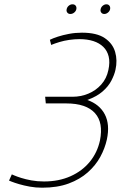

<svg xmlns="http://www.w3.org/2000/svg" viewBox="-20 -862 562 893"><path d="M317 -842Q308 -842 300 -835.5Q292 -829 290 -819Q288 -810 293 -803.5Q298 -797 307 -797Q317 -797 325 -803.5Q333 -810 335 -819Q337 -829 332 -835.5Q327 -842 317 -842ZM475 -842Q466 -842 458 -835.5Q450 -829 448 -819Q446 -810 451 -803.5Q456 -797 465 -797Q474 -797 482 -803.5Q490 -810 492 -819Q494 -829 489 -835.5Q484 -842 475 -842ZM190 -412 193 -381H288Q335 -381 368.5 -369.5Q402 -358 422 -335.5Q442 -313 447.5 -281.5Q453 -250 445 -209Q433 -153 398 -110Q363 -67 308.5 -42.5Q254 -18 185 -18Q153 -18 126 -23Q99 -28 78.5 -34.5Q58 -41 46.5 -46Q35 -51 35 -51L22 -22Q22 -22 34.5 -17Q47 -12 69 -5.5Q91 1 118.5 6Q146 11 176 11Q247 11 299.5 -8.5Q352 -28 388.5 -60.5Q425 -93 446.5 -132.5Q468 -172 477 -213Q492 -283 467.5 -330Q443 -377 386 -397Q430 -413 457 -436.5Q484 -460 498 -487Q512 -514 517 -537Q527 -581 515.5 -620.5Q504 -660 467 -685Q430 -710 361 -710Q330 -710 301 -704.5Q272 -699 249 -691.5Q226 -684 212 -677L218 -653Q235 -660 256.5 -666.5Q278 -673 302.5 -676.5Q327 -680 349 -680Q386 -680 414 -671Q442 -662 460.5 -644Q479 -626 485.5 -599Q492 -572 484 -536Q476 -497 451 -469Q426 -441 391 -426.5Q356 -412 318 -412Z"/></svg>

Font: Advent Pro ExtraLight
Style: Italic
Weight: 250
Italic angle: -12°
Version: Version 3.000